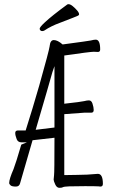

<svg xmlns="http://www.w3.org/2000/svg" viewBox="-20 -895 540 920"><path d="M303 -874Q305 -875 308 -875Q317 -875 328.5 -865.5Q340 -856 349.5 -845Q359 -834 359 -826Q359 -823 354 -820Q349 -817 268 -786Q224 -770 193 -749Q188 -746 182 -746Q176 -746 173 -750Q170 -754 170 -757Q170 -765 195 -788Q228 -819 303 -874ZM241 -235 136 -223 76 -16Q72 -1 56 -1Q37 -1 30.5 -7Q24 -13 24 -18Q24 -37 45 -85Q56 -113 82 -202L109 -213H83Q66 -213 60 -228Q53 -246 53 -258Q53 -270 67 -270H103Q137 -377 168 -485Q215 -652 218 -674V-675Q221 -703 238 -703Q256 -703 280 -682Q407 -699 415 -701Q430 -705 439 -705Q460 -705 460 -658Q460 -646 449 -646Q430 -647 430 -647Q412 -647 288 -629V-398Q370 -407 383.5 -410.5Q397 -414 406 -414Q418 -414 423 -399Q429 -381 429 -368Q429 -355 417 -355H383L288 -348V-56L350 -57Q397 -57 449 -62Q473 -62 473 -14Q473 -1 461 -1Q453 -2 452 -2Q437 -3 387.5 -3Q338 -3 312 -2Q286 -1 281.5 2Q277 5 264.5 5Q252 5 244.5 -11.5Q237 -28 237 -34.5Q237 -41 239 -55Q241 -69 241 -229ZM231 -549Q228 -539 205 -458Q182 -377 151 -273L241 -284V-578Z"/></svg>

Font: Moon Stars Kai T HW Light
Style: Regular
Weight: 300
Designer: GuiWonder
Version: Version 1.101